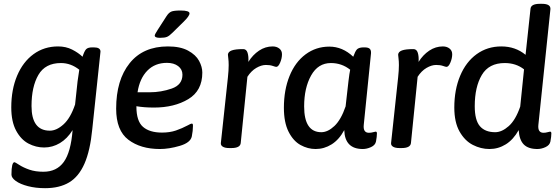

<svg xmlns="http://www.w3.org/2000/svg" viewBox="-20 -773 2927 1005"><path d="M506 -503 463 -97Q452 16 422 84Q392 152 341.5 182Q291 212 216 212Q167 212 126.5 201.5Q86 191 63 174.5Q40 158 40 141Q40 76 56 76Q59 76 80.5 90Q102 104 133.5 115Q165 126 207 126Q277 126 314 74.5Q351 23 360 -92Q332 -47 293.5 -24Q255 -1 211 -1Q168 -1 129 -21.5Q90 -42 64.5 -89Q39 -136 39 -211Q39 -304 69.5 -376.5Q100 -449 155.5 -489.5Q211 -530 284 -530Q325 -530 357.5 -513.5Q390 -497 412 -476Q421 -504 430 -514.5Q439 -525 463 -525H471Q506 -525 506 -503ZM395 -408Q351 -443 299 -443Q217 -443 181 -381Q145 -319 145 -218Q145 -89 241 -89Q276 -89 312.5 -122Q349 -155 373 -226L386 -347Q393 -399 395 -408Z M694 -217V-215Q694 -139 728.5 -109Q763 -79 828 -79Q869 -79 901 -90Q933 -101 963 -117Q979 -126 983 -126Q987 -126 988.5 -124Q990 -122 990 -114Q990 -89 984 -59Q977 -26 921 -9.5Q865 7 817 7Q716 7 652 -41.5Q588 -90 588 -204Q588 -354 658.5 -442Q729 -530 859 -530Q924 -530 964.5 -508Q1005 -486 1022 -454.5Q1039 -423 1039 -393Q1039 -298 965.5 -254Q892 -210 786 -210Q734 -210 694 -217ZM700 -290H764Q823 -290 879 -309.5Q935 -329 935 -382Q935 -410 912.5 -427Q890 -444 854 -444Q791 -444 751 -403Q711 -362 700 -290ZM790 -587Q790 -593 805 -616L852 -689Q863 -706 876 -712Q889 -718 925 -718Q972 -718 972 -703Q972 -689 940 -658L882 -601Q866 -585 854 -580Q842 -575 817 -575Q790 -575 790 -587Z M1136 -24 1173 -368Q1177 -405 1177 -432Q1177 -453 1175 -467.5Q1173 -482 1173 -487Q1174 -502 1193 -509Q1212 -516 1253 -516Q1270 -516 1276 -496.5Q1282 -477 1280 -449Q1303 -486 1336 -508Q1369 -530 1407 -530Q1428 -530 1442 -519Q1456 -508 1456 -489Q1456 -468 1446.5 -445.5Q1437 -423 1426 -423Q1422 -423 1407.5 -428Q1393 -433 1372 -433Q1348 -433 1321.5 -417.5Q1295 -402 1275 -371L1240 -24Q1237 2 1191 2H1180Q1158 2 1146.5 -5Q1135 -12 1136 -24Z M1466 -209Q1466 -302 1495.5 -375Q1525 -448 1579.5 -488.5Q1634 -529 1704 -529Q1773 -529 1829 -476Q1839 -504 1848 -514Q1857 -524 1880 -525H1888Q1908 -525 1915.5 -517.5Q1923 -510 1922 -494L1884 -119Q1880 -78 1911 -78Q1923 -78 1933 -81Q1943 -84 1946 -84Q1953 -84 1953 -75Q1953 -58 1948 -32Q1944 -13 1922 -3Q1900 7 1879 7Q1785 7 1782 -92Q1755 -42 1716 -17.5Q1677 7 1632 7Q1591 7 1553 -14Q1515 -35 1490.5 -83.5Q1466 -132 1466 -209ZM1789 -216 1804 -348Q1809 -390 1813 -408Q1769 -443 1712 -443Q1645 -443 1608.5 -378Q1572 -313 1572 -216Q1572 -81 1662 -81Q1696 -81 1730.5 -113.5Q1765 -146 1789 -216Z M2027 -24 2064 -368Q2068 -405 2068 -432Q2068 -453 2066 -467.5Q2064 -482 2064 -487Q2065 -502 2084 -509Q2103 -516 2144 -516Q2161 -516 2167 -496.5Q2173 -477 2171 -449Q2194 -486 2227 -508Q2260 -530 2298 -530Q2319 -530 2333 -519Q2347 -508 2347 -489Q2347 -468 2337.5 -445.5Q2328 -423 2317 -423Q2313 -423 2298.5 -428Q2284 -433 2263 -433Q2239 -433 2212.5 -417.5Q2186 -402 2166 -371L2131 -24Q2128 2 2082 2H2071Q2049 2 2037.5 -5Q2026 -12 2027 -24Z M2358 -210Q2358 -303 2388.5 -376Q2419 -449 2475 -489.5Q2531 -530 2604 -530Q2678 -530 2731 -486L2757 -728Q2760 -753 2806 -753H2817Q2864 -753 2861 -724L2798 -119Q2794 -78 2825 -78Q2836 -78 2846 -81Q2856 -84 2859 -84Q2866 -84 2866 -75Q2866 -58 2861 -32Q2857 -13 2835.5 -3Q2814 7 2793 7Q2745 7 2721.5 -17Q2698 -41 2695 -92Q2667 -42 2627.5 -17.5Q2588 7 2542 7Q2497 7 2455 -14.5Q2413 -36 2385.5 -84.5Q2358 -133 2358 -210ZM2703 -215 2723 -410Q2681 -443 2622 -443Q2539 -443 2502 -380.5Q2465 -318 2465 -217Q2465 -144 2492 -112.5Q2519 -81 2572 -81Q2607 -81 2643 -113Q2679 -145 2703 -215Z"/></svg>

Font: Asap-MediumItalic
Style: Italic
Weight: 500
Italic angle: -6°
Designer: Pablo Cosgaya
Foundry: Omnibus-Type
Version: Version 2.000; ttfautohint (v1.8)